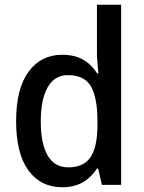

<svg xmlns="http://www.w3.org/2000/svg" viewBox="-20 -780 606 810"><path d="M243 10Q152 10 100 -61Q48 -132 48 -269Q48 -406 100.5 -477.5Q153 -549 243 -549Q278 -549 305.5 -539.5Q333 -530 354 -512Q375 -494 390 -470H395Q394 -488 391.5 -512Q389 -536 389 -555V-760H491V0H410L394 -69H389Q374 -46 353.5 -28Q333 -10 305.5 0Q278 10 243 10ZM268 -74Q334 -74 362.5 -118Q391 -162 391 -250V-271Q391 -367 364 -415Q337 -463 266 -463Q210 -463 181 -411.5Q152 -360 152 -268Q152 -174 181 -124Q210 -74 268 -74Z"/></svg>

Font: Noto Sans Hebrew SemiCondensed Medium
Style: Regular
Weight: 500
Width: 4
Designer: Monotype Design Team
Foundry: Monotype Imaging Inc.
Version: Version 2.003